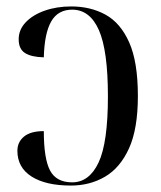

<svg xmlns="http://www.w3.org/2000/svg" viewBox="-20 -566 499 596"><path d="M200 10Q122 10 78 -18Q34 -46 34 -98Q34 -125 54.5 -142Q75 -159 116 -159Q116 -73 135.5 -36.5Q155 0 204 0Q257 0 286 -61.5Q315 -123 315 -267Q315 -409 287 -472.5Q259 -536 204 -536Q160 -536 139 -499.5Q118 -463 116 -388Q77 -389 57.5 -401.5Q38 -414 38 -444Q38 -474 60 -497Q82 -520 119 -533Q156 -546 201 -546Q261 -546 307.5 -520.5Q354 -495 381 -434.5Q408 -374 408 -268Q408 -166 380.5 -105.5Q353 -45 306 -17.5Q259 10 200 10Z"/></svg>

Font: Noto Serif Display SemiCondensed
Style: Regular
Weight: 400
Width: 4
Designer: Monotype Design Team
Foundry: Monotype Imaging Inc.
Version: Version 2.009